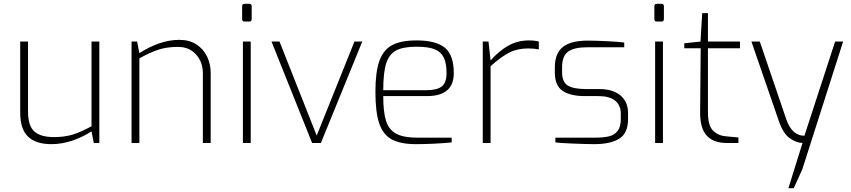

<svg xmlns="http://www.w3.org/2000/svg" viewBox="-20 -750 4465 1007"><path d="M86 -159V-532H127V-165Q127 -90 160 -60.5Q193 -31 264 -31Q319 -31 362.5 -44.5Q406 -58 460 -88V-532H501V0H472L460 -61Q414 -31 359.5 -12.5Q305 6 249 6Q168 6 127 -33.5Q86 -73 86 -159Z M670 -532H699L711 -471Q758 -502 812 -521.5Q866 -541 921 -541Q973 -541 1010 -517Q1047 -493 1066 -453.5Q1085 -414 1085 -368V0H1044V-365Q1044 -424 1008.5 -464Q973 -504 913 -504Q856 -504 812.5 -490Q769 -476 711 -444V0H670Z M1250 -650V-717Q1250 -730 1263 -730H1288Q1300 -730 1300 -717V-650Q1300 -637 1288 -637H1263Q1250 -637 1250 -650ZM1254 -532H1295V0H1254Z M1404 -532H1446L1641 -39L1839 -532H1880L1663 0H1617Z M1949 -268Q1949 -373 1970 -431Q1991 -489 2037 -513.5Q2083 -538 2165 -538Q2267 -538 2313.5 -499.5Q2360 -461 2360 -366Q2360 -246 2219 -246H1990Q1990 -163 2004.5 -116.5Q2019 -70 2057.5 -49Q2096 -28 2169 -28H2349V-3Q2252 6 2162 6Q2079 6 2033.5 -19.5Q1988 -45 1968.5 -104Q1949 -163 1949 -268ZM2217 -277Q2272 -277 2297 -296.5Q2322 -316 2322 -366Q2322 -420 2306.5 -450Q2291 -480 2257.5 -492.5Q2224 -505 2165 -505Q2095 -505 2058 -485.5Q2021 -466 2005.5 -417.5Q1990 -369 1990 -277Z M2512 -532H2542L2553 -433Q2597 -483 2646 -510.5Q2695 -538 2754 -538Q2785 -538 2806 -532V-491Q2781 -496 2751 -496Q2694 -496 2651.5 -474.5Q2609 -453 2553 -403V0H2512Z M2893 -3V-28H3101Q3146 -28 3174.5 -35Q3203 -42 3219.5 -63.5Q3236 -85 3236 -127V-154Q3236 -198 3206.5 -222Q3177 -246 3119 -246H3048Q2970 -246 2930 -274Q2890 -302 2890 -370V-397Q2890 -470 2932 -503.5Q2974 -537 3062 -537Q3103 -537 3162.5 -534Q3222 -531 3254 -527V-502H3058Q2991 -502 2959.5 -479Q2928 -456 2928 -397V-372Q2928 -319 2958.5 -301Q2989 -283 3052 -283H3123Q3193 -283 3233.5 -250Q3274 -217 3274 -157V-125Q3274 -51 3227.5 -22.5Q3181 6 3097 6Q3057 6 2985 3Q2913 0 2893 -3Z M3412 -650V-717Q3412 -730 3425 -730H3450Q3462 -730 3462 -717V-650Q3462 -637 3450 -637H3425Q3412 -637 3412 -650ZM3416 -532H3457V0H3416Z M3652 -163 3655 -497H3569V-523L3654 -532L3663 -681H3693V-532H3861V-497H3693V-163Q3693 -90 3720.5 -64Q3748 -38 3788 -35L3853 -29V0H3792Q3722 0 3686.5 -39Q3651 -78 3652 -163Z M4189 0Q4156 -1 4121.5 -25.5Q4087 -50 4065 -115L3921 -532H3965L4104 -124Q4134 -38 4199 -38L4360 -532H4402L4188 138L4143 237H4115Z"/></svg>

Font: Exo ExtraLight
Style: Regular
Weight: 275
Designer: Natanael Gama
Foundry: Natanael Gama
Version: Version 1.500; ttfautohint (v1.6)